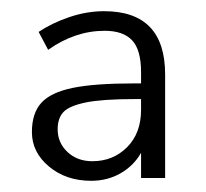

<svg xmlns="http://www.w3.org/2000/svg" viewBox="-20 -737 368 343"><path d="M275 -604V-419H232V-464Q219 -441 195.5 -427.5Q172 -414 143 -414Q98 -414 67.5 -439.5Q37 -465 37 -501Q37 -535 54 -553.5Q71 -572 110 -580Q149 -588 219 -588H232V-608Q232 -648 216 -665Q200 -682 167 -682Q114 -682 66 -648L49 -680Q73 -696 104 -706.5Q135 -717 166 -717Q275 -717 275 -604ZM232 -541V-560H221Q163 -560 133.5 -554Q104 -548 93.5 -537Q83 -526 83 -506Q83 -482 100.5 -465.5Q118 -449 145 -449Q182 -449 207 -474Q232 -499 232 -541Z"/></svg>

Font: MuliDisplayVN ExtraLight
Style: Regular
Weight: 200
Designer: Vernon Adams
Foundry: Vernon Adams
Version: Version 2.100